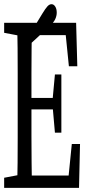

<svg xmlns="http://www.w3.org/2000/svg" viewBox="-27 -914 421 934"><path d="M-6.8 0V-49.3L85.9 -66.9H92.3V0ZM56.6 0Q58.1 -61 58.6 -122.1Q59.1 -183.1 59.1 -246.1Q59.1 -309.1 59.1 -371.6V-430.7Q59.1 -493.2 59.1 -555.4Q59.1 -617.7 58.6 -680.2Q58.1 -742.7 56.6 -803.2H128.4Q127.4 -743.2 126.7 -681.2Q126 -619.1 126 -556.6Q126 -494.1 126 -430.7V-385.7Q126 -317.4 126 -252Q126 -186.5 126.7 -124Q127.4 -61.5 128.4 0ZM92.3 0V-60.1H328.1L303.2 -23.4L322.3 -213.4H362.3L357.4 0ZM92.3 -381.8V-437.5H251.5V-381.8ZM240.2 -268.6 228.5 -401.9V-425.8L240.2 -551.8H271.5V-268.6ZM-6.8 -754.4V-803.2H92.3V-736.8H85.9ZM308.1 -591.8 289.1 -779.8 314 -743.2H92.3V-803.2H343.3L349.1 -591.8ZM113.3 -734.9Q128.9 -764.6 145.8 -793.2Q162.6 -821.8 179.2 -848.1Q194.3 -873 203.9 -883.3Q213.4 -893.6 223.6 -893.6Q234.4 -893.6 241.7 -882.1Q249 -870.6 249 -852.5Q249 -836.9 241.9 -821.3Q234.9 -805.7 214.4 -786.6Q192.9 -766.6 170.7 -746.3Q148.4 -726.1 126 -705.1Z"/></svg>

Font: Scarab Serif
Style: Condensed
Weight: 400
Designer: John Roberts
Foundry: Scarab
Version: 1.0